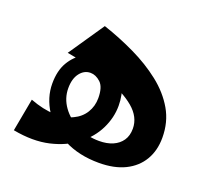

<svg xmlns="http://www.w3.org/2000/svg" viewBox="-91 -581 782 716"><g transform="rotate(20 300.0 -223.5)"><path d="M364 19Q284 19 224.5 -12Q165 -43 132.5 -93.5Q100 -144 100 -200Q100 -251 120 -285Q140 -319 171.5 -336.5Q203 -354 235 -354Q272 -354 300.5 -335.5Q329 -317 345 -283.5Q361 -250 361 -206Q361 -159 339 -114Q317 -69 273.5 -35Q230 -1 167.5 13.5Q105 28 25 13L49 -117Q102 -97 145 -96Q188 -95 218 -109Q248 -123 264 -149Q280 -175 280 -207Q280 -251 261 -268.5Q242 -286 221 -286Q196 -286 179 -264Q162 -242 162 -204Q162 -164 186 -130.5Q210 -97 250 -77.5Q290 -58 337 -58Q368 -58 391 -68Q414 -78 427 -97Q440 -116 440 -144Q440 -190 398.5 -225Q357 -260 283.5 -285.5Q210 -311 115 -327L211 -468Q277 -446 338.5 -416.5Q400 -387 449 -348.5Q498 -310 526.5 -261Q555 -212 555 -150Q555 -99 532.5 -61Q510 -23 467.5 -2Q425 19 364 19Z"/></g></svg>

Font: Marhey Light Medium
Style: Regular
Weight: 500
Version: Version 1.000